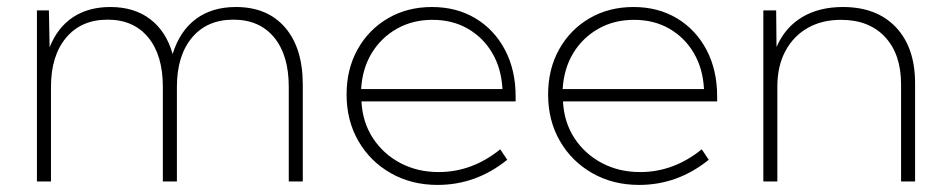

<svg xmlns="http://www.w3.org/2000/svg" viewBox="-20 -518 2707 548"><path d="M844.2 0H804.2V-270Q804.2 -360.4 762.5 -411.1Q720.7 -461.9 646 -461.9Q570.8 -461.9 527.8 -410.4Q484.9 -358.9 484.9 -270V0H444.8V-270Q444.8 -360.4 403.1 -411.1Q361.3 -461.9 287.1 -461.9Q211.9 -461.9 168.7 -410.4Q125.5 -358.9 125.5 -270V0H85.4V-488.3H119.6L121.6 -382.8Q144 -439.5 188.2 -468.8Q232.4 -498 294.9 -498Q363.3 -498 408.9 -463.1Q454.6 -428.2 472.7 -363.8Q493.2 -429.7 539.3 -463.9Q585.4 -498 653.3 -498Q743.2 -498 793.7 -439.5Q844.2 -380.9 844.2 -276.4Z M1427.7 -62Q1338.9 9.8 1229 9.8Q1154.3 9.8 1095.5 -23.7Q1036.6 -57.1 1002.9 -115.5Q969.2 -173.8 969.2 -248.5Q969.2 -320.8 1000.7 -377.2Q1032.2 -433.6 1087.4 -465.8Q1142.6 -498 1212.9 -498Q1283.2 -498 1337.2 -465.6Q1391.1 -433.1 1421.4 -375.5Q1451.7 -317.9 1451.7 -242.7V-228.5H1011.7Q1014.6 -169.4 1044.2 -124Q1073.7 -78.6 1122.6 -52.7Q1171.4 -26.9 1231.9 -26.9Q1327.6 -26.9 1407.7 -91.8ZM1010.7 -263.7H1414.1Q1411.1 -322.3 1385 -366.7Q1358.9 -411.1 1314.9 -436.3Q1271 -461.4 1214.4 -461.4Q1157.7 -461.4 1112.8 -436Q1067.9 -410.6 1041 -366.5Q1014.2 -322.3 1010.7 -263.7Z M2002.9 -62Q1914.1 9.8 1804.2 9.8Q1729.5 9.8 1670.7 -23.7Q1611.8 -57.1 1578.1 -115.5Q1544.4 -173.8 1544.4 -248.5Q1544.4 -320.8 1575.9 -377.2Q1607.4 -433.6 1662.6 -465.8Q1717.8 -498 1788.1 -498Q1858.4 -498 1912.4 -465.6Q1966.3 -433.1 1996.6 -375.5Q2026.9 -317.9 2026.9 -242.7V-228.5H1586.9Q1589.8 -169.4 1619.4 -124Q1648.9 -78.6 1697.8 -52.7Q1746.6 -26.9 1807.1 -26.9Q1902.8 -26.9 1982.9 -91.8ZM1585.9 -263.7H1989.3Q1986.3 -322.3 1960.2 -366.7Q1934.1 -411.1 1890.1 -436.3Q1846.2 -461.4 1789.6 -461.4Q1732.9 -461.4 1688 -436Q1643.1 -410.6 1616.2 -366.5Q1589.4 -322.3 1585.9 -263.7Z M2591.8 0H2551.8V-277.3Q2551.8 -363.3 2506.1 -412.4Q2460.4 -461.4 2380.4 -461.4Q2325.7 -461.4 2284.9 -438Q2244.1 -414.6 2221.4 -371.8Q2198.7 -329.1 2198.7 -271V0H2158.7V-488.3H2195.3L2196.3 -383.8Q2220.7 -439.9 2269.3 -469Q2317.9 -498 2385.7 -498Q2482.4 -498 2537.1 -440.2Q2591.8 -382.3 2591.8 -280.3Z"/></svg>

Font: Kumbh Sans ExtraLight
Style: Regular
Weight: 250
Version: Version 1.005